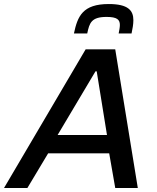

<svg xmlns="http://www.w3.org/2000/svg" viewBox="-49 -933 778 953"><path d="M491 -913C361 -913 336 -852 318 -767H384C395 -819 404 -849 480 -849C533 -849 546 -835 546 -809C546 -797 543 -783 540 -767H604C609 -791 613 -812 613 -833C613 -881 587 -913 491 -913ZM376 -688 -29 0H87L190 -172H493L523 0H635L523 -688ZM482 -263H237L425 -579H431Z"/></svg>

Font: Saira UNSAM Medium Italic
Style: Regular
Weight: 500
Italic angle: -12°
Designer: Hector Gatti with collaboration of the Omnibus-Type team
Foundry: Omnibus-Type
Version: Version 0.072;PS 000.072;hotconv 1.0.88;makeotf.lib2.5.64775